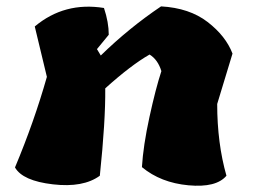

<svg xmlns="http://www.w3.org/2000/svg" viewBox="-20 -582 794 602"><path d="M709 -414 661 -256Q661 -133 690 -31Q658 7 571 -1Q484 -9 425 -58Q429 -125 448.5 -214.5Q468 -304 486 -359Q475 -395 449 -411Q391 -378 310 -305Q311 -203 293 -31Q241 7 146 -4Q51 -15 27 -57Q87 -200 127 -341L89 -499Q182 -577 306 -557Q321 -512 321 -473L284 -428L296 -408Q384 -494 485 -562Q574 -557 631 -513Q688 -469 709 -414Z"/></svg>

Font: Tillana ExtraBold
Style: Regular
Weight: 800
Designer: Lipi Raval (Devanagari, Latin), Jonny Pinhorn (Latin)
Foundry: Indian Type Foundry
Version: Version 2.003;PS 1.0;hotconv 1.0.79;makeotf.lib2.5.61930; tt